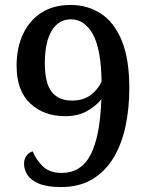

<svg xmlns="http://www.w3.org/2000/svg" viewBox="-20 -744 599 775"><path d="M227 11Q169 11 136.5 -3Q104 -17 90.5 -38.5Q77 -60 77 -83Q77 -102 87 -115.5Q97 -129 112 -133Q126 -98 153.5 -72Q181 -46 229 -46Q308 -46 346 -120Q384 -194 389 -343Q367 -316 331 -295.5Q295 -275 243 -275Q157 -275 102 -326.5Q47 -378 47 -479Q47 -551 73 -606.5Q99 -662 147.5 -693Q196 -724 265 -724Q334 -724 387.5 -689Q441 -654 471.5 -580Q502 -506 502 -388Q502 -308 487 -236Q472 -164 439 -108.5Q406 -53 353.5 -21Q301 11 227 11ZM271 -338Q316 -338 346 -360.5Q376 -383 390 -415Q388 -547 354.5 -606.5Q321 -666 266 -666Q217 -666 189 -620.5Q161 -575 161 -488Q161 -409 188.5 -373.5Q216 -338 271 -338Z"/></svg>

Font: Noto Serif Toto Medium
Style: Regular
Weight: 500
Designer: Monotype Design Team
Foundry: Monotype Imaging Inc.
Version: Version 2.001; ttfautohint (v1.8.4.7-5d5b)